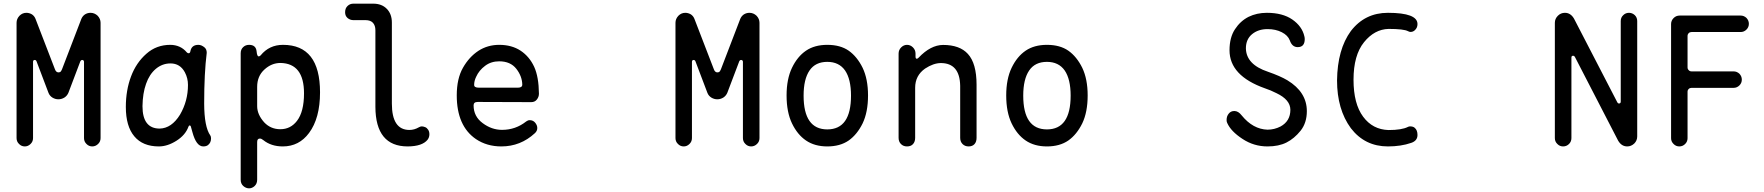

<svg xmlns="http://www.w3.org/2000/svg" viewBox="-20 -785 9640 1049"><path d="M484 15Q465.5 15 452.5 1.5Q439 -11.5 439 -30.5V-447Q439 -452 436 -455Q432 -457.5 428.5 -457.5Q423.5 -457.5 419.5 -451.5L353.5 -277.5Q346.5 -261.5 332 -252Q316.5 -242.5 299 -242.5Q282 -242.5 267 -251.5Q251.5 -261 245 -277.5L179 -451.5Q176 -457.5 170.5 -457.5Q160.5 -457.5 160.5 -447V-30.5Q160.5 -11.5 147 1.5Q133.5 15 115.5 15Q97 15 84 1.5Q70.5 -11.5 70.5 -30.5V-660.5Q70.5 -682 86.5 -699Q102.5 -715 124 -715Q140 -715 154.5 -706.5Q168 -697.5 174 -682L280 -407Q286 -389.5 299.5 -389.5Q308.5 -389.5 312 -394.5Q314 -397 315.8 -400.2Q317.5 -403.5 319 -407L424.5 -682Q431 -697.5 444.5 -706.5Q458.5 -715 474.5 -715Q496.5 -715 513.5 -699Q529.5 -682 529.5 -660.5V-30.5Q529.5 -11.5 516 1.5Q502 15 484 15Z M852.5 -82.5Q917.5 -84 963.5 -158.5Q1007 -233 1007 -321Q1007 -358 990 -390Q964 -438.5 911.5 -438.5Q867 -438.5 831.5 -409Q796 -379 778 -327Q759.5 -275.5 758.5 -205Q758.5 -82.5 852.5 -82.5ZM1090.5 15Q1052 15 1031 -64L1022.5 -94.5Q1021 -99.5 1016 -99.5Q1012 -99.5 1009.5 -92.5Q993 -47 944 -16Q895 15 848 15Q760 15 714 -40Q667.5 -95 667.5 -200.5Q667.5 -292 696 -367.5Q724 -442.5 780 -491.5Q834.5 -540 910.5 -540Q966.5 -539.5 1000.5 -499Q1005 -494 1011 -494Q1017.5 -494 1020 -504Q1026 -540 1064 -540Q1081 -540 1098 -525.5Q1109.5 -515.5 1109.5 -496.5Q1102.5 -441 1099 -371.8Q1095.5 -302.5 1095.5 -219Q1096 -91.5 1129 -45Q1133 -39.5 1133 -28.5Q1133 -5.5 1116.5 7.5Q1107 15 1090.5 15Z M1511.5 -79Q1567.5 -79 1602.5 -124.5Q1641 -174.5 1641 -275Q1641 -438.5 1512.5 -441Q1463.5 -441 1424.5 -405Q1385 -369 1385 -310.5V-205Q1385 -159.5 1423.5 -116.5Q1459 -79 1511.5 -79ZM1341 244Q1323.5 244 1309 231Q1295 218.5 1295 197V-494Q1295 -515 1308.5 -527.5Q1321.5 -540 1341 -540Q1378.5 -540 1382 -504Q1384.5 -477 1393 -477Q1399.5 -477 1404 -482.5Q1451 -540 1526 -540Q1728.5 -540 1728.5 -280.5Q1728.5 -139 1668.5 -58.5Q1614 15 1525 15Q1461.5 15 1418.5 -19.5Q1408.5 -28 1400 -28Q1385 -28 1385 -9V197Q1385 218 1371.5 231Q1357.5 244 1341 244Z M2207.5 15Q2032 15 2031 -201V-620Q2031 -645.5 2017.5 -660.5Q2004 -675 1977 -675H1910.5Q1893 -675 1879 -686.5Q1865.5 -698 1865.5 -718Q1865.5 -740 1879 -752.5Q1892 -765 1910.5 -765H2019Q2066 -765 2093.5 -736.5Q2121 -708.5 2121 -661.5V-219Q2121 -75 2217 -75Q2243.5 -75 2268.5 -89.5Q2277 -94.5 2284.5 -94.5Q2292 -94.5 2302.5 -90.5Q2312 -87 2319 -76.5Q2326 -66.5 2326 -51.5Q2326 -34.5 2316 -21.5Q2287 14.5 2207.5 15Z M2810 -306Q2833.5 -306 2833.5 -323Q2832.5 -368.5 2801 -409Q2769 -450 2707.5 -450Q2663 -450 2630.5 -425.5Q2597 -400.5 2581.5 -365.5Q2570.5 -343 2570.5 -321Q2570.5 -306 2596 -306ZM2719 15Q2640 15 2580.5 -25Q2475.5 -96.5 2475.5 -264Q2475.5 -355.5 2509.5 -415Q2543 -474 2594 -507.5Q2644.5 -540 2707.5 -540Q2776 -540 2824.5 -508Q2872.5 -476 2898.5 -420Q2911 -392.5 2917.5 -355.8Q2924 -319 2924.5 -273Q2924.5 -255.5 2913 -241Q2902 -227 2882.5 -227L2590 -228Q2567.5 -228 2567.5 -209.5Q2567.5 -148.5 2617.5 -112Q2666.5 -75.5 2723 -75.5Q2797 -75.5 2855 -121.5Q2864.5 -128.5 2874 -128.5Q2893 -128.5 2904.5 -114Q2915.5 -100 2915.5 -85.5Q2915.5 -69.5 2902.5 -57.5Q2824 15 2719 15Z M4084 15Q4065.5 15 4052.5 1.5Q4039 -11.5 4039 -30.5V-447Q4039 -452 4036 -455Q4032 -457.5 4028.5 -457.5Q4023.5 -457.5 4019.5 -451.5L3953.5 -277.5Q3946.5 -261.5 3932 -252Q3916.5 -242.5 3899 -242.5Q3882 -242.5 3867 -251.5Q3851.5 -261 3845 -277.5L3779 -451.5Q3776 -457.5 3770.5 -457.5Q3760.5 -457.5 3760.5 -447V-30.5Q3760.5 -11.5 3747 1.5Q3733.5 15 3715.5 15Q3697 15 3684 1.5Q3670.5 -11.5 3670.5 -30.5V-660.5Q3670.5 -682 3686.5 -699Q3702.5 -715 3724 -715Q3740 -715 3754.5 -706.5Q3768 -697.5 3774 -682L3880 -407Q3886 -389.5 3899.5 -389.5Q3908.5 -389.5 3912 -394.5Q3914 -397 3915.8 -400.2Q3917.5 -403.5 3919 -407L4024.5 -682Q4031 -697.5 4044.5 -706.5Q4058.5 -715 4074.5 -715Q4096.5 -715 4113.5 -699Q4129.5 -682 4129.5 -660.5V-30.5Q4129.5 -11.5 4116 1.5Q4102 15 4084 15Z M4500 -78Q4629.5 -78 4629.5 -262.5Q4629.5 -352.5 4597 -400Q4564 -447 4500 -447Q4435 -447 4403 -400Q4370.5 -352.5 4370.5 -262.5Q4370.5 -78 4500 -78ZM4500 15Q4431 15 4383.5 -17.5Q4336.5 -49.5 4307 -111Q4277.5 -172.5 4277.5 -263.5Q4277.5 -353 4307 -414.5Q4336.5 -476 4383.5 -508Q4430.5 -540 4500 -540Q4571 -540 4617 -508Q4663 -475.5 4693 -414.5Q4722.5 -353 4722.5 -263.5Q4722.5 -172.5 4693 -111Q4663 -50 4617 -17.5Q4570 15 4500 15Z M4935.5 -540Q4954 -540 4968 -526Q4982 -512 4982 -492V-476Q4982 -464 4989 -464Q4993 -464 4999 -470Q5064.5 -539 5132.5 -539.5Q5223.5 -539.5 5268 -490.5Q5315.5 -439 5315.5 -322V-32Q5315.5 -10.5 5304.5 2Q5293 15 5272 15Q5252 15 5239 2Q5226 -11 5226 -32V-316.5Q5223.5 -440.5 5120 -440.5Q5079.5 -440 5034.5 -410.5Q4980 -372.5 4980 -305.5V-32Q4980 -11 4968.5 2Q4957 15 4935.5 15Q4915.5 15 4902.5 2Q4889.5 -11 4889.5 -32V-492Q4889.5 -512 4903.5 -526Q4917.5 -540 4935.5 -540Z M5700 -78Q5829.5 -78 5829.5 -262.5Q5829.5 -352.5 5797 -400Q5764 -447 5700 -447Q5635 -447 5603 -400Q5570.5 -352.5 5570.5 -262.5Q5570.5 -78 5700 -78ZM5700 15Q5631 15 5583.5 -17.5Q5536.5 -49.5 5507 -111Q5477.5 -172.5 5477.5 -263.5Q5477.5 -353 5507 -414.5Q5536.5 -476 5583.5 -508Q5630.5 -540 5700 -540Q5771 -540 5817 -508Q5863 -475.5 5893 -414.5Q5922.5 -353 5922.5 -263.5Q5922.5 -172.5 5893 -111Q5863 -50 5817 -17.5Q5770 15 5700 15Z M6905 15Q6830.5 15 6768.5 -26Q6705 -67.5 6685 -113Q6681.5 -119.5 6681.5 -129Q6681.5 -150.5 6693.5 -164.5Q6704.5 -178.5 6724 -178.5Q6745.5 -178.5 6764 -154.5Q6825.5 -79 6905 -76.5Q6942.5 -76.5 6976.5 -94Q7030 -123.5 7030 -185Q7030 -240 6954 -276Q6938 -284 6922.2 -290.8Q6906.5 -297.5 6891 -302.5Q6697.5 -371 6697.5 -510.5Q6697.5 -580.5 6727.5 -625.5Q6756.5 -670 6801.5 -693Q6846.5 -715 6901.5 -715Q6987.5 -715 7040.5 -678.5Q7094 -641.5 7106.5 -586.5Q7108.5 -579 7108.5 -571.5Q7108.5 -527.5 7070 -527.5Q7039.5 -527.5 7027 -564Q7016.5 -592 6983 -609Q6949.5 -626 6905.5 -626Q6854.5 -626 6821 -598.5Q6787 -570.5 6787 -521Q6788.5 -432.5 6907.5 -393Q6975 -369.5 7013.5 -346.5Q7120 -282 7120 -177.5Q7120 -114 7086 -71Q7051.5 -28 7009 -6.5Q6966.5 15 6905 15Z M7563 15Q7437 15 7360.5 -84.5Q7285 -187.5 7285 -345.5Q7287 -515 7360.5 -615.5Q7437 -715 7563 -715Q7724.5 -715 7724.5 -653.5Q7724.5 -632.5 7709.5 -619.5Q7700 -610.5 7686 -610.5Q7681 -610.5 7673 -614.5Q7650 -627 7566.5 -627Q7489.5 -625 7432.5 -554.5Q7375 -483.5 7375 -349.5Q7375 -218 7427.5 -147.5Q7479.5 -77 7566.5 -74.5Q7638.5 -74.5 7672 -91.5Q7677.5 -94.5 7684 -94.5Q7701 -94.5 7709.5 -86.5Q7724.5 -74 7724.5 -47.5Q7724.5 -16 7690.5 -4.5Q7634.5 15 7563 15Z M8870.5 15Q8839 15 8820.5 -17L8584 -475Q8580 -480.5 8575 -480.5Q8565.5 -480.5 8565.5 -470.5V-30.5Q8565.5 -11.5 8552.5 1.5Q8539 15 8520 15Q8501.5 15 8488.5 1.5Q8475 -11.5 8475 -30.5V-660.5Q8475 -682.5 8491.5 -699Q8507.5 -715 8530 -715Q8561 -715 8579.5 -683.5L8816.5 -225.5Q8819.5 -219.5 8825 -219.5Q8835 -219.5 8835 -230V-670Q8835 -689.5 8848.5 -702Q8861.5 -715 8880 -715Q8898 -715 8912 -702Q8925 -689 8925 -670V-40Q8925 -17 8909 -1Q8892 15 8870.5 15Z M9155 15Q9136.5 15 9123.5 1.5Q9110 -11.5 9110 -30V-653.5Q9110 -672.5 9124 -686.5Q9137.5 -700 9157 -700H9490Q9508 -700 9522 -687Q9535 -673 9535 -655Q9535 -636.5 9522 -623.5Q9508.5 -610 9490 -610H9221.5Q9212.5 -610 9206.5 -604Q9200 -597.5 9200 -588.5V-416.5Q9200 -407.5 9206.5 -401.5Q9212.5 -395 9221.5 -395H9451.5Q9469.5 -395 9483.5 -382Q9496.5 -368 9496.5 -350Q9496.5 -331.5 9483.5 -318.5Q9470 -305 9451.5 -305H9221.5Q9212.5 -305 9206.5 -299Q9200 -293 9200 -284V-30Q9200 -11.5 9187 1.5Q9173.5 15 9155 15Z"/></svg>

Font: Maple Mono SC NF
Style: Regular
Weight: 400
Designer: subframe7536
Version: Version 4.2; ttfautohint (v1.8.4.7-5d5b-dirty);Nerd Fonts 6.